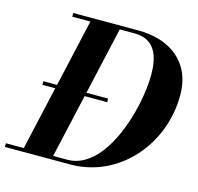

<svg xmlns="http://www.w3.org/2000/svg" viewBox="-146 -865 1012 979"><g transform="rotate(15 360.0 -375.0)"><path d="M307.5 0C565.5 0 758 -227 758 -485C758 -663 630.5 -750 467.5 -750H122.5V-730.5H218L137.5 -374.5H65V-355.5H133L57 -19.5H-37.5V0ZM407 -355.5V-374.5H292.5L373 -730.5H452.5C561.5 -730.5 588 -642 588 -550C588 -363 486.5 -19.5 287.5 -19.5H212L288 -355.5Z"/></g></svg>

Font: Bodoni* 11pt
Style: Bold Italic
Weight: 700
Italic angle: -13°
Version: Version 2.3